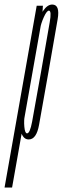

<svg xmlns="http://www.w3.org/2000/svg" viewBox="-96 -626 282 866"><path d="M-75.5 220H-41.5L94 -545L97.5 -600H69.5ZM33.5 3Q68.5 3 80.2 -63.2Q92 -129.5 122.5 -301Q152.5 -473 164 -539.2Q175.5 -605.5 139.5 -605.5Q118 -605.5 98.8 -577.5Q79.5 -549.5 73.5 -514L84 -492Q88.5 -520 101.8 -549Q115 -578 124.5 -578Q137.5 -578 128.2 -525.5Q119 -473 89 -301Q58.5 -129 48.8 -76.8Q39 -24.5 26 -24.5Q16.5 -24.5 13.8 -54Q11 -83.5 16.5 -112L-2.5 -89Q-9.5 -53 0.8 -25Q11 3 33.5 3Z"/></svg>

Font: Anybody UltraCondensed ExtraLight
Style: Italic
Weight: 250
Width: 1
Italic angle: -10°
Version: Version 1.113;gftools[0.9.25]